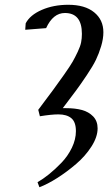

<svg xmlns="http://www.w3.org/2000/svg" viewBox="-20 -476 451 799"><path d="M85 -352.1 86.9 -378.9Q105 -413.6 153.8 -434.8Q202.6 -456.1 264.2 -456.1Q333.5 -456.1 371.8 -424.8Q410.2 -393.6 410.2 -341.8Q410.2 -314.5 400.9 -283.7Q391.6 -252.9 379.4 -227.5Q367.2 -202.1 341.1 -163.1Q314.9 -124 296.6 -99.4Q278.3 -74.7 241.2 -25.9H254.9Q292.5 -25.9 320.8 -18.3Q349.1 -10.7 367.7 8.5Q386.2 27.8 386.2 58.1Q386.2 93.8 360.6 133.8Q335 173.8 296.6 206.5Q258.3 239.3 218 264.9Q177.7 290.5 144 303.2L136.2 282.2Q159.2 269 184.1 249Q209 229 235.6 201.4Q262.2 173.8 279.1 138.9Q295.9 104 295.9 69.8Q295.9 31.7 276.9 15.9Q257.8 0 223.1 0Q193.8 0 146 7.8L139.2 -19Q181.6 -75.7 201.4 -102.3Q221.2 -128.9 246.8 -165.5Q272.5 -202.1 282.5 -219.7Q292.5 -237.3 303.5 -260.5Q314.5 -283.7 317.6 -300Q320.8 -316.4 320.8 -335Q320.8 -421.9 250 -421.9Q200.7 -421.9 171.9 -358.9Z"/></svg>

Font: Dehuti
Style: Bold-Italic
Weight: 700
Version: Version 1.2